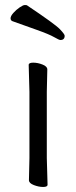

<svg xmlns="http://www.w3.org/2000/svg" viewBox="-20 -733 303 763"><path d="M169 1Q169 10 151.5 10Q134 10 114.5 2.5Q95 -5 95 -17L97 -105V-368L94 -475Q94 -484 112 -484Q130 -484 149 -476.5Q168 -469 168 -457L166 -368V-105ZM220 -574Q215 -574 195 -585.5Q175 -597 127 -614Q79 -631 29 -649Q22 -652 22 -660.5Q22 -669 33 -681.5Q44 -694 58 -703.5Q72 -713 78.5 -713Q85 -713 87 -712Q199 -637 218 -617Q237 -597 237 -591Q237 -574 220 -574Z"/></svg>

Font: LXGW WenKai TC
Style: Regular
Weight: 400
Designer: LXGW / Fontworks Inc.
Foundry: LXGW / Fontworks Inc.
Version: Version 1.330